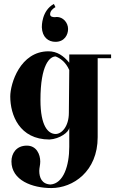

<svg xmlns="http://www.w3.org/2000/svg" viewBox="-20 -678 590 973"><path d="M226 -418C82 -418 32 -254 32 -189C32 -96 78 29 231 29C283 26 331 -9 331 -32V66C331 161 302 252 236 257C192 255 179 222 179 188C179 173 184 158 184 141C184 104 165 60 116 60C62 60 38 100 38 140C38 236 144 275 240 275C350 275 475 191 475 17V-383H543V-402H331V-360C302 -396 268 -418 226 -418ZM331 -323C329 -123 329 -115 329 -107C329 -36 292 1 262 1C224 1 185 -39 185 -171C185 -352 233 -392 262 -392C285 -383 313 -364 331 -323ZM261 -642 253 -658C191 -624 192 -546 192 -540C194 -489 225 -466 261 -466C307 -466 325 -502 325 -531C325 -564 299 -592 268 -592C264 -592 261 -591 258 -591C245 -591 234 -594 234 -606C234 -623 249 -635 261 -642Z"/></svg>

Font: Purple Purse
Style: Regular
Weight: 400
Designer: Astigmatic (AOETI)
Foundry: Astigmatic (AOETI)
Version: Version 1.000